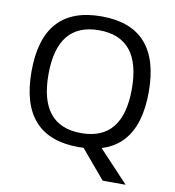

<svg xmlns="http://www.w3.org/2000/svg" viewBox="-95 -809 971 1063"><g transform="rotate(10 390.5 -277.5)"><path d="M390.1 9.8Q60.5 9.8 60.5 -357.9Q60.5 -725.1 390.1 -725.1Q719.7 -725.1 719.7 -357.9Q719.7 9.8 390.1 9.8ZM553.7 169.9 400.9 -11.2 497.1 -27.8 682.6 169.9ZM390.1 -68.8Q624.5 -68.8 624.5 -357.9Q624.5 -647 390.1 -647Q155.8 -647 155.8 -357.9Q155.8 -68.8 390.1 -68.8Z"/></g></svg>

Font: Nokora
Style: Regular
Weight: 400
Designer: Danh Hong
Foundry: Danh Hong
Version: Version 9.000